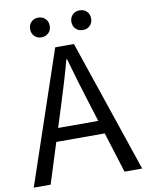

<svg xmlns="http://www.w3.org/2000/svg" viewBox="-97 -978 803 1047"><g transform="rotate(-10 304.0 -454.5)"><path d="M3.6 0 251.7 -733.4H355.3L604 0H506.2L377.9 -410.4Q358 -472.5 340.1 -533.4Q322.3 -594.3 304.2 -658H300.2Q282.9 -593.9 264.6 -533.2Q246.2 -472.5 226.7 -410.4L97.1 0ZM133.1 -224.1V-297.4H471.2V-224.1ZM187.4 -799.8Q164.8 -799.8 149.5 -815Q134.1 -830.1 134.1 -854.6Q134.1 -878.6 149.5 -893.7Q164.8 -908.9 187.4 -908.9Q211.6 -908.9 227.2 -893.7Q242.7 -878.6 242.7 -854.6Q242.7 -830.1 227.2 -815Q211.6 -799.8 187.4 -799.8ZM417.6 -799.8Q394 -799.8 378.3 -815Q362.6 -830.1 362.6 -854.6Q362.6 -878.6 378.3 -893.7Q394 -908.9 417.6 -908.9Q441.2 -908.9 456.5 -893.7Q471.9 -878.6 471.9 -854.6Q471.9 -830.1 456.5 -815Q441.2 -799.8 417.6 -799.8Z"/></g></svg>

Font: Noto Sans SC Thin
Style: Regular
Weight: 100
Designer: Ryoko NISHIZUKA 西塚涼子 (kana, bopomofo & ideographs); Paul D. Hunt (Latin, Greek & Cyrillic); Sandoll Communications 산돌커뮤니
Foundry: Adobe
Version: Version 2.004-H2;hotconv 1.0.118;makeotfexe 2.5.65603